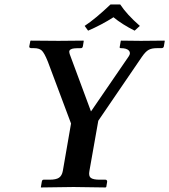

<svg xmlns="http://www.w3.org/2000/svg" viewBox="-20 -825 746 846"><path d="M256.8 -71.8 293 -280.8 190.9 -553.2Q174.8 -593.3 163.3 -603Q151.9 -612.8 129.9 -612.8H119.1Q114.3 -612.8 111.3 -614.7Q108.4 -616.7 108.9 -620.1L113.8 -645L116.2 -646Q224.6 -645 237.8 -645L347.2 -646L349.1 -645L345.2 -621.1Q343.3 -612.8 336.9 -612.8Q316.9 -612.8 306.9 -611.8Q296.9 -610.8 290.8 -606.9Q284.7 -603 285.2 -595.9Q285.6 -588.9 291 -576.2L380.9 -334L546.9 -576.2Q557.6 -591.3 547.9 -602.1Q538.1 -612.8 512.2 -612.8Q505.4 -612.8 507.8 -620.1L512.2 -645L514.2 -646Q589.8 -645 601.1 -645L704.1 -646L706.1 -645L702.1 -621.1Q700.7 -612.8 690.9 -612.8H670.9Q648.4 -612.8 634.8 -605.2Q621.1 -597.7 605 -574.2L413.1 -293L374 -71.8Q369.6 -49.3 380.1 -41.3Q390.6 -33.2 419.9 -33.2H444.8Q448.2 -33.2 450.4 -30.5Q452.6 -27.8 452.1 -23.9L448.2 -1L444.8 1Q341.3 -1 304.2 -1L160.2 1V-1L164.1 -23.9Q165.5 -33.2 171.9 -33.2H198.2Q227.1 -33.2 240 -42Q252.9 -50.8 256.8 -71.8ZM509.8 -805.2Q539.1 -760.7 596.2 -710.9L573.2 -689.9Q517.6 -717.8 480 -749Q428.2 -715.8 368.2 -689.9L353 -710.9Q400.4 -742.2 466.8 -805.2Z"/></svg>

Font: Linux Libertine G
Style: Bold Italic
Weight: 700
Italic angle: -11.5°
Designer: Philipp H. Poll
Foundry: Philipp H. Poll
Version: Version 4.1.0